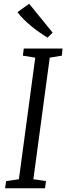

<svg xmlns="http://www.w3.org/2000/svg" viewBox="-20 -1001 352 1021"><path d="M7 0 12.5 -38 80.5 -48 167.5 -694.5 101.5 -705 106.5 -743H312.5L309 -705L244.5 -694.5L157.5 -48L224.5 -38L219.5 0ZM233 -801Q215 -811.5 193 -826.8Q171 -842 148.2 -860.5Q125.5 -879 105.8 -898.5Q86 -918 73 -936.5L135 -981L260 -827.5Z"/></svg>

Font: Merriweather 24pt SemiCondensed Light
Style: Italic
Weight: 300
Width: 4
Italic angle: -7.8°
Designer: Eben Sorkin
Foundry: Eben Sorkin
Version: Version 2.101